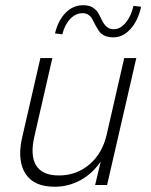

<svg xmlns="http://www.w3.org/2000/svg" viewBox="-20 -711 580 738"><path d="M415.5 -567.4Q395.5 -567.4 381.3 -574.2Q367.2 -581.1 360.4 -591.6Q353.5 -602.1 346.9 -614Q340.3 -626 335.4 -636.2Q330.6 -646.5 321 -653.3Q311.5 -660.2 297.9 -660.2Q271 -660.6 249.8 -638.2Q228.5 -615.7 219.7 -579.1L191.4 -582.5Q203.6 -633.3 232.7 -662.4Q261.7 -691.4 300.8 -690.9Q322.8 -690.9 337.2 -681.6Q351.6 -672.4 358.9 -658.7Q366.2 -645 372.8 -631.3Q379.4 -617.7 390.1 -608.2Q400.9 -598.6 417.5 -598.6Q441.9 -598.6 462.9 -623.5Q483.9 -648.4 493.2 -688.5L522.5 -685.1Q510.3 -630.9 481.2 -599.1Q452.1 -567.4 415.5 -567.4ZM190.4 6.8Q110.4 6.8 78.4 -42.7Q46.4 -92.3 63.5 -175.3L135.3 -487.8H181.2L112.3 -187Q95.2 -113.8 118.9 -75.2Q142.6 -36.6 206.5 -36.6Q273.9 -36.6 323.7 -78.9Q373.5 -121.1 390.1 -193.8L457.5 -487.8H503.9L391.6 0H345.7L367.2 -90.3Q335.4 -43.5 289.1 -18.3Q242.7 6.8 190.4 6.8Z"/></svg>

Font: HK Grotesk Light Legacy Italic
Style: Regular
Weight: 300
Italic angle: -13°
Designer: Alfredo Marco Pradil
Foundry: Hanken Design Co.
Version: Version 2.022;PS 002.022;hotconv 1.0.88;makeotf.lib2.5.64775